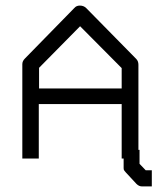

<svg xmlns="http://www.w3.org/2000/svg" viewBox="-20 -617 580 688"><path d="M120 -300H416V-373L267 -523L120 -374ZM119 -244V-49H60V-387Q60 -398 69 -407L246 -588Q253.5 -597 266 -597Q280 -597 289 -588L468 -406Q476 -398 476 -385V-80H480V-30L502 -7H524V51H489Q478 51 469 42L431 1L426 -5Q423 -8 423 -14V-49H416V-244Z"/></svg>

Font: 3270 Nerd Font Mono
Style: Regular
Weight: 400
Monospace: yes
Version: Version 3.0.1;Nerd Fonts 3.0.0